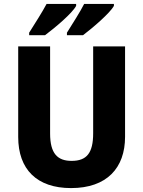

<svg xmlns="http://www.w3.org/2000/svg" viewBox="-20 -951 731 981"><path d="M562 -921V-931H410C391 -893 352 -832 322 -784V-771H404C453 -808 542 -884 562 -921ZM369 -921V-931H218C198 -893 160 -833 129 -784V-771H210C262 -810 349 -883 369 -921ZM619 -252V-714H456V-270C456 -169 423 -129 346 -129C274 -129 236 -166 236 -269V-714H73V-251C73 -86 168 10 343 10C526 10 619 -93 619 -252Z"/></svg>

Font: Noto Sans Sinhala UI SemiCondensed ExtraBold
Style: Regular
Weight: 800
Width: 4
Designer: Jelle Bosma - Monotype Design Team
Foundry: Monotype Imaging Inc.
Version: Version 2.006